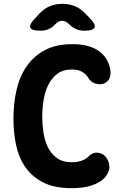

<svg xmlns="http://www.w3.org/2000/svg" viewBox="-20 -970 640 1000"><path d="M50 -351Q50 -432 66.5 -503Q83 -574 120 -626.5Q157 -679 215 -709.5Q273 -740 357 -740Q401 -740 433.5 -731.5Q466 -723 488.5 -708.5Q511 -694 525 -675.5Q539 -657 547 -636Q559 -604 554.5 -576.5Q550 -549 526 -537Q506 -527 479.5 -534Q453 -541 438 -567Q428 -584 407.5 -596Q387 -608 353 -608Q308 -608 278.5 -585.5Q249 -563 231.5 -527.5Q214 -492 207 -448Q200 -404 200 -361Q200 -323 206 -281.5Q212 -240 228.5 -205Q245 -170 275.5 -147.5Q306 -125 354 -125Q371 -125 384.5 -127.5Q398 -130 409 -134.5Q420 -139 428 -144.5Q436 -150 442 -156Q462 -176 486 -175Q510 -174 527 -157Q544 -140 549 -111.5Q554 -83 533 -54Q520 -36 500.5 -24Q481 -12 457 -4Q433 4 406 7Q379 10 352 10Q261 10 202.5 -21Q144 -52 110 -102.5Q76 -153 63 -218Q50 -283 50 -351ZM191 -810Q145 -810 138 -826Q131 -842 163 -875L186 -900Q211 -926 240.5 -938Q270 -950 305 -950Q340 -950 369.5 -938Q399 -926 424 -900L448 -875Q480 -843 472.5 -826.5Q465 -810 420 -810Q397 -810 378.5 -817.5Q360 -825 343 -841L339 -845Q321 -862 303 -862Q285 -862 268 -844L267 -843Q251 -826 232.5 -818Q214 -810 191 -810Z"/></svg>

Font: Maple Mono ExtraBold
Style: Regular
Weight: 800
Monospace: yes
Designer: subframe7536
Version: Version 7.000